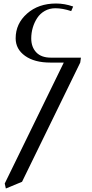

<svg xmlns="http://www.w3.org/2000/svg" viewBox="-20 -766 519 1089"><path d="M6.8 274.9 341.8 -411.1H265.1Q175.3 -411.1 122.1 -449.2Q68.8 -487.3 68.8 -548.8Q68.8 -631.8 133.5 -689Q198.2 -746.1 297.9 -746.1Q346.7 -746.1 395 -729L383.8 -703.1Q335 -719.2 293.9 -719.2Q260.7 -719.2 234.1 -704.1Q207.5 -689 191.2 -664.1Q174.8 -639.2 166 -609.4Q157.2 -579.6 157.2 -547.9Q157.2 -499.5 185.5 -469.2Q213.9 -439 269 -439H439L435.1 -411.1L105 265.1L13.2 303.2Z"/></svg>

Font: Dihjauti
Style: Bold Italic
Weight: 700
Italic angle: -9°
Designer: T. Christopher White
Version: Version 3.0.0